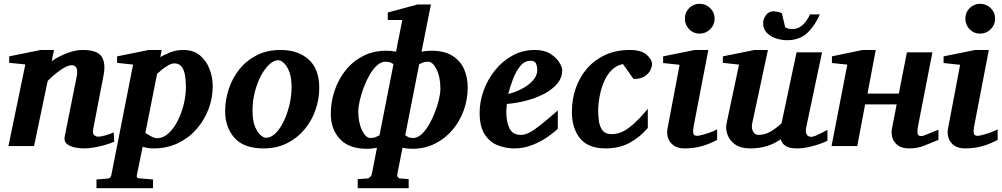

<svg xmlns="http://www.w3.org/2000/svg" viewBox="-20 -760 5213 999"><path d="M574.2 -22.9Q556.6 -14.6 528.6 -6.3Q500.5 2 470.7 7.1Q440.9 12.2 418 12.2Q396 12.2 370.4 7.3Q344.7 2.4 328.1 -11Q311.5 -24.4 316.9 -50.8L377.9 -356Q385.7 -392.6 377.7 -406.7Q369.6 -420.9 354 -420.9Q331.1 -420.9 295.4 -396Q259.8 -371.1 228 -338.9L157.2 0H23.9L111.8 -424.8L27.8 -433.1V-466.8L191.9 -500H261.2L249 -441.9Q285.6 -466.8 328.4 -483.4Q371.1 -500 410.2 -500Q484.9 -500 508.1 -466.6Q531.2 -433.1 519 -369.1L464.8 -87.9Q460.4 -63.5 470.9 -56.2Q481.4 -48.8 488.8 -48.8Q504.4 -48.8 526.9 -55.2Q549.3 -61.5 571.8 -70.8Z M481.9 219.2V173.8L542 168.9Q555.7 167.5 559.1 151.9L672.4 -423.8L589.4 -433.1V-466.8L753.9 -500H821.3L814 -462.9Q829.6 -472.2 862.1 -486.1Q894.5 -500 934.1 -500Q986.8 -500 1020.5 -471.7Q1054.2 -443.4 1070.6 -399.9Q1086.9 -356.4 1086.9 -311Q1086.9 -251 1065.4 -193.4Q1043.9 -135.7 1003.7 -89.4Q963.4 -43 906.5 -15.4Q849.6 12.2 778.3 12.2Q760.3 12.2 746.1 9.5Q731.9 6.8 722.2 3.9L691.9 151.9Q688.5 168 707 168L776.4 173.8V219.2ZM797.4 -41Q829.1 -41 856.2 -65.7Q883.3 -90.3 903.8 -130.1Q924.3 -169.9 935.8 -216.6Q947.3 -263.2 947.3 -307.1Q947.3 -335 943.4 -363.5Q939.5 -392.1 926.5 -411.1Q913.6 -430.2 887.2 -430.2Q873 -430.2 856 -420.4Q838.9 -410.6 823 -397.9Q807.1 -385.3 797.4 -376L736.3 -67.9Q748 -60.5 765.9 -50.8Q783.7 -41 797.4 -41Z M1641.1 -303.2Q1641.1 -244.1 1621.6 -188Q1602.1 -131.8 1564.5 -86.7Q1526.9 -41.5 1473.1 -14.6Q1419.4 12.2 1351.1 12.2Q1248.5 12.2 1200 -42.7Q1151.4 -97.7 1151.4 -181.2Q1151.4 -239.7 1170.2 -296.6Q1189 -353.5 1225.6 -399.4Q1262.2 -445.3 1315.9 -472.7Q1369.6 -500 1439 -500Q1531.2 -500 1586.2 -450.4Q1641.1 -400.9 1641.1 -303.2ZM1497.1 -307.1Q1497.1 -356 1485.1 -386.7Q1473.1 -417.5 1457 -432.1Q1440.9 -446.8 1428.2 -446.8Q1405.3 -446.8 1381.6 -425Q1357.9 -403.3 1338.1 -366.5Q1318.4 -329.6 1306.2 -282.7Q1293.9 -235.8 1293.9 -185.1Q1293.9 -133.8 1306.4 -102.5Q1318.8 -71.3 1335.4 -57.1Q1352.1 -43 1363.3 -43Q1389.6 -43 1413.6 -66.4Q1437.5 -89.8 1456.3 -128.9Q1475.1 -168 1486.1 -214.6Q1497.1 -261.2 1497.1 -307.1Z M2413.6 -304.2Q2413.6 -243.7 2393.1 -186.5Q2372.6 -129.4 2334.5 -84.2Q2296.4 -39.1 2243.4 -12.5Q2190.4 14.2 2125.5 14.2Q2098.1 14.2 2074.2 8.8L2047.4 146Q2045.4 155.3 2050.8 162.1Q2056.2 168.9 2065.4 168.9L2106.4 171.9V219.2H1841.3V171.9L1887.2 168.9Q1897 168.9 1904.8 162.1Q1912.6 155.3 1914.6 146L1941.4 8.8Q1916 14.2 1889.2 14.2Q1795.4 14.2 1748.3 -37.1Q1701.2 -88.4 1701.2 -167Q1701.2 -229.5 1720.9 -288.3Q1740.7 -347.2 1778.1 -394Q1815.4 -440.9 1868.9 -468.5Q1922.4 -496.1 1990.2 -496.1Q2017.1 -496.1 2040.5 -491.2L2073.2 -655.8H1997.6V-694.8L2152.3 -736.8H2222.2L2173.3 -491.2Q2185.5 -493.7 2198.7 -494.9Q2211.9 -496.1 2225.6 -496.1Q2290.5 -496.1 2332 -470.9Q2373.5 -445.8 2393.6 -402.6Q2413.6 -359.4 2413.6 -304.2ZM2271.5 -297.9Q2271.5 -358.9 2251.5 -398.9Q2231.4 -439 2207.5 -439Q2190.9 -439 2178 -433.6Q2165 -428.2 2161.1 -425.8L2088.4 -56.2Q2090.8 -54.2 2101.6 -48.1Q2112.3 -42 2129.4 -42Q2152.3 -42 2173.3 -61.3Q2194.3 -80.6 2212.2 -111.3Q2230 -142.1 2243.4 -177Q2256.8 -211.9 2264.2 -244.1Q2271.5 -276.4 2271.5 -297.9ZM2027.3 -425.8Q2025.4 -428.2 2014.4 -433.6Q2003.4 -439 1986.3 -439Q1962.9 -439 1941.7 -419.7Q1920.4 -400.4 1902.6 -369.4Q1884.8 -338.4 1871.8 -303.2Q1858.9 -268.1 1851.6 -235.6Q1844.2 -203.1 1844.2 -181.2Q1844.2 -122.1 1863.8 -82Q1883.3 -42 1907.2 -42Q1924.3 -42 1937.5 -47.9Q1950.7 -53.7 1954.6 -56.2Z M2905.3 -395Q2905.3 -355.5 2879.4 -324.7Q2853.5 -293.9 2811 -271.7Q2768.6 -249.5 2717.8 -236.3Q2667 -223.1 2617.2 -219.2Q2616.7 -210 2615.5 -198.2Q2614.3 -186.5 2614.3 -178.2Q2614.3 -126.5 2630.9 -92.3Q2647.5 -58.1 2689.5 -58.1Q2710.9 -58.1 2734.4 -70.1Q2757.8 -82 2792.7 -109.9Q2827.6 -137.7 2882.3 -185.1V-89.8Q2862.8 -70.8 2828.1 -46.9Q2793.5 -22.9 2749.3 -5.4Q2705.1 12.2 2656.2 12.2Q2612.8 12.2 2571.3 -3.4Q2529.8 -19 2502.7 -59.6Q2475.6 -100.1 2475.6 -173.8Q2475.6 -231 2496.3 -288.6Q2517.1 -346.2 2555.4 -394Q2593.8 -441.9 2646.5 -470.9Q2699.2 -500 2763.2 -500Q2812.5 -500 2843.8 -480Q2875 -460 2890.1 -435.1Q2905.3 -410.2 2905.3 -395ZM2775.4 -396Q2775.4 -413.1 2769.3 -428.5Q2763.2 -443.8 2740.2 -443.8Q2709.5 -443.8 2686.8 -416Q2664.1 -388.2 2648.9 -347.9Q2633.8 -307.6 2624.5 -271Q2659.2 -279.3 2693.8 -297.1Q2728.5 -314.9 2752 -340.3Q2775.4 -365.7 2775.4 -396Z M3372.6 -425.8Q3372.6 -414.1 3364.3 -395.8Q3356 -377.4 3335 -363.3Q3314 -349.1 3276.4 -349.1L3221.2 -426.8Q3187.5 -419.4 3164.3 -397Q3141.1 -374.5 3127 -344.2Q3112.8 -314 3105.2 -283Q3097.7 -252 3095 -226.6Q3092.3 -201.2 3092.3 -189Q3092.3 -158.7 3096.4 -129.4Q3100.6 -100.1 3115.5 -81.1Q3130.4 -62 3162.6 -62Q3187.5 -62 3213.6 -72.5Q3239.7 -83 3272.7 -111.6Q3305.7 -140.1 3350.6 -193.8V-94.2Q3309.1 -45.9 3255.9 -16.8Q3202.6 12.2 3131.3 12.2Q3040 12.2 2997.8 -40.3Q2955.6 -92.8 2955.6 -178.2Q2955.6 -243.2 2975.8 -301.3Q2996.1 -359.4 3034.9 -404.1Q3073.7 -448.7 3129.6 -474.4Q3185.5 -500 3257.3 -500Q3316.9 -500 3344.7 -475.1Q3372.6 -450.2 3372.6 -425.8Z M3698.2 -663.1Q3698.2 -630.9 3675.3 -607.9Q3652.3 -585 3620.1 -585Q3587.9 -585 3565.7 -607.9Q3543.5 -630.9 3543.5 -663.1Q3543.5 -695.3 3565.7 -717.8Q3587.9 -740.2 3620.1 -740.2Q3652.3 -740.2 3675.3 -717.8Q3698.2 -695.3 3698.2 -663.1ZM3711.4 -32.2Q3666.5 -8.3 3626.2 2Q3585.9 12.2 3542.5 12.2Q3505.9 12.2 3484.6 -3.4Q3463.4 -19 3455.8 -42.7Q3448.2 -66.4 3453.1 -90.8L3516.1 -422.9L3430.2 -432.1V-466.8L3595.2 -500H3665.5L3588.4 -99.1Q3585 -81.1 3587.2 -67.1Q3589.4 -53.2 3607.4 -53.2Q3612.8 -53.2 3630.6 -57.4Q3648.4 -61.5 3670.7 -69.3Q3692.9 -77.1 3711.4 -86.9Z M4285.2 -27.8Q4272 -20.5 4245.4 -11Q4218.8 -1.5 4187.5 5.4Q4156.2 12.2 4127.4 12.2Q4093.3 12.2 4075.4 3.4Q4057.6 -5.4 4050.8 -16.8Q4043.9 -28.3 4042.5 -35.2Q4009.8 -12.7 3970.9 -0.2Q3932.1 12.2 3883.3 12.2Q3833.5 12.2 3804.4 -8.8Q3775.4 -29.8 3764.9 -60.1Q3754.4 -90.3 3760.3 -117.2L3825.2 -423.8L3741.2 -433.1V-466.8L3906.2 -500H3975.6L3893.6 -117.2Q3888.7 -93.8 3898.2 -75.9Q3907.7 -58.1 3926.3 -58.1Q3960 -58.1 3989.7 -75.7Q4019.5 -93.3 4046.4 -118.2L4124.5 -487.8H4257.3L4175.3 -100.1Q4169.4 -72.3 4177.5 -60.1Q4185.5 -47.9 4201.2 -47.9Q4209 -47.9 4224.4 -54Q4239.7 -60.1 4285.2 -84ZM4245.6 -685.1Q4220.2 -626 4180.2 -588.4Q4140.1 -550.8 4074.7 -550.8Q4046.9 -550.8 4018.1 -560.1Q3989.3 -569.3 3970 -589.1Q3950.7 -608.9 3950.7 -640.1Q3950.7 -661.1 3965.3 -681.2Q3980 -701.2 4005.4 -701.2Q4012.2 -701.2 4026.6 -698.2Q4041 -695.3 4048.3 -690.9L4065.4 -618.2Q4078.1 -608.9 4102.5 -608.9Q4126.5 -608.9 4144.8 -621.3Q4163.1 -633.8 4175.5 -651.6Q4188 -669.4 4194.3 -685.1Z M4862.8 -32.2Q4822.8 -15.6 4787.8 -1.7Q4752.9 12.2 4709.5 12.2Q4673.8 12.2 4652.6 -3.2Q4631.3 -18.6 4623.8 -41.7Q4616.2 -64.9 4620.6 -88.9L4645.5 -216.8H4481.4L4440.4 0H4306.6L4388.7 -423.8L4308.6 -432.1V-466.8L4467.8 -500H4536.6L4493.7 -272.9H4656.7L4698.7 -487.8H4831.5L4755.4 -97.2Q4752 -79.1 4754.2 -65.4Q4756.3 -51.8 4774.4 -51.8Q4780.3 -51.8 4799.6 -59.6Q4818.8 -67.4 4838.1 -75.4Q4857.4 -83.5 4862.8 -85Z M5157.7 -663.1Q5157.7 -630.9 5134.8 -607.9Q5111.8 -585 5079.6 -585Q5047.4 -585 5025.1 -607.9Q5002.9 -630.9 5002.9 -663.1Q5002.9 -695.3 5025.1 -717.8Q5047.4 -740.2 5079.6 -740.2Q5111.8 -740.2 5134.8 -717.8Q5157.7 -695.3 5157.7 -663.1ZM5170.9 -32.2Q5126 -8.3 5085.7 2Q5045.4 12.2 5002 12.2Q4965.3 12.2 4944.1 -3.4Q4922.9 -19 4915.3 -42.7Q4907.7 -66.4 4912.6 -90.8L4975.6 -422.9L4889.6 -432.1V-466.8L5054.7 -500H5125L5047.9 -99.1Q5044.4 -81.1 5046.6 -67.1Q5048.8 -53.2 5066.9 -53.2Q5072.3 -53.2 5090.1 -57.4Q5107.9 -61.5 5130.1 -69.3Q5152.3 -77.1 5170.9 -86.9Z"/></svg>

Font: Charis
Style: Bold Italic
Weight: 700
Italic angle: -11°
Designer: Walt Agee, Miriam Martin, Annie Olsen, Victor Gaultney, Lorna Priest, Alan Ward, Bob Hallissy, Martin Hosken, Sharon Cor
Foundry: SIL Global
Version: Version 7.000